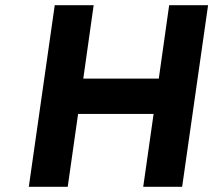

<svg xmlns="http://www.w3.org/2000/svg" viewBox="-20 -720 822 740"><path d="M301 -417H592L632 -700H782L682 0H532L572 -281H281L241 0H91L191 -700H341Z"/></svg>

Font: Lexend SemBd
Style: Italic
Weight: 600
Italic angle: -8.13011°
Designer: Bonnie Shaver-Troup, Thomas Jockin
Foundry: Lexend
Version: Version 1.007